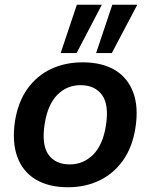

<svg xmlns="http://www.w3.org/2000/svg" viewBox="-20 -777 632 807"><path d="M266 10Q184 10 129.5 -23Q75 -56 52.5 -118.5Q30 -181 43 -268Q56 -349 95.5 -404Q135 -459 194.5 -487Q254 -515 327 -515Q410 -515 464 -482Q518 -449 540.5 -387Q563 -325 549 -238Q536 -157 496.5 -102Q457 -47 398 -18.5Q339 10 266 10ZM273 -86Q330 -86 371 -126.5Q412 -167 425 -248Q439 -336 409 -377.5Q379 -419 319 -419Q261 -419 221 -378.5Q181 -338 168 -258Q154 -170 183 -128Q212 -86 273 -86ZM384 -554 452 -757H557L450 -554ZM235 -554 303 -757H408L302 -554Z"/></svg>

Font: Mulish ExtraLight
Style: Italic
Weight: 200
Italic angle: -9°
Designer: Vernon Adams
Foundry: Vernon Adams
Version: Version 3.603